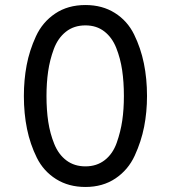

<svg xmlns="http://www.w3.org/2000/svg" viewBox="-20 -732 679 764"><path d="M320 12Q253 12 203 -19.5Q153 -51 126.5 -104.5Q100 -158 87.5 -219Q75 -280 75 -350Q75 -414 86 -472.5Q97 -531 123 -587.5Q149 -644 199.5 -678Q250 -712 320 -712Q387 -712 437 -680.5Q487 -649 513.5 -595Q540 -541 552.5 -480Q565 -419 565 -350Q565 -286 553.5 -227.5Q542 -169 516 -112.5Q490 -56 439.5 -22Q389 12 320 12ZM320 -70Q365 -70 397 -95Q429 -120 444.5 -164Q460 -208 466.5 -252.5Q473 -297 473 -350Q473 -406 466 -453Q459 -500 442.5 -541.5Q426 -583 395 -607Q364 -631 320 -631Q274 -631 242 -605.5Q210 -580 194 -536.5Q178 -493 171.5 -447.5Q165 -402 165 -350Q165 -294 172 -247.5Q179 -201 196 -159Q213 -117 244.5 -93.5Q276 -70 320 -70Z"/></svg>

Font: Overpass
Style: Regular
Weight: 400
Designer: Delve Withrington, Thomas Jockin
Foundry: Delve Fonts
Version: Version 3.000;DELV;Overpass